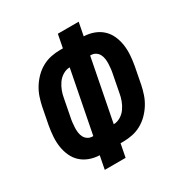

<svg xmlns="http://www.w3.org/2000/svg" viewBox="-158 -790 866 910"><g transform="rotate(-30 275.0 -335.0)"><path d="M155 0 169 -72Q140 -73 114.5 -82.5Q89 -92 70 -109.5Q51 -127 40 -151.5Q29 -176 25 -203Q21 -230 23 -258.5Q25 -287 30 -315L48 -408Q53 -432 61 -456Q69 -480 83 -502.5Q97 -525 116 -544Q135 -563 158 -575.5Q181 -588 206 -593Q231 -598 255 -598H271L285 -670H399L385 -598Q414 -597 439.5 -587.5Q465 -578 484 -560.5Q503 -543 514 -518.5Q525 -494 529 -467Q533 -440 531 -411.5Q529 -383 524 -355L506 -262Q501 -238 493 -214Q485 -190 471 -167.5Q457 -145 438 -126Q419 -107 396 -94.5Q373 -82 348 -77Q323 -72 299 -72H283L269 0ZM300 -166Q319 -166 337.5 -177Q356 -188 368 -205.5Q380 -223 387 -242Q394 -261 397 -280L415 -373Q418 -387 419.5 -400.5Q421 -414 421.5 -427.5Q422 -441 420 -454.5Q418 -468 412 -479Q406 -490 395 -497Q384 -504 370 -504H366ZM188 -166 254 -504Q235 -504 216.5 -493Q198 -482 186 -464.5Q174 -447 167 -428Q160 -409 157 -390L139 -297Q136 -283 134.5 -269.5Q133 -256 132.5 -242.5Q132 -229 134 -215.5Q136 -202 142 -191Q148 -180 159 -173Q170 -166 184 -166Z"/></g></svg>

Font: Lode
Style: Bold Italic
Weight: 700
Italic angle: -11°
Monospace: yes
Designer: Belleve Invis
Foundry: Belleve Invis
Version: Version 29.2.0; ttfautohint (v1.8.3)